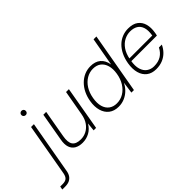

<svg xmlns="http://www.w3.org/2000/svg" viewBox="-179 -1326 2146 2146"><g transform="rotate(-45 894.0 -252.5)"><path d="M-111 220 -104 180H-66Q-24 180 -3 162.5Q18 145 26 103L136 -521H181L70 107Q64 144 47 169Q30 194 2.5 207Q-25 220 -66 220ZM189 -657Q174 -657 164 -666.5Q154 -676 154 -691Q154 -706 164 -715.5Q174 -725 188 -725Q202 -725 212 -716Q222 -707 222 -691Q222 -676 212.5 -666.5Q203 -657 189 -657Z M421 12Q366 12 328 -9.5Q290 -31 274.5 -75.5Q259 -120 272 -190L330 -521H375L318 -197Q302 -109 330 -69Q358 -29 433 -29Q481 -29 523 -51Q565 -73 595 -116Q625 -159 636 -223L689 -521H734L643 0H604L614 -99Q581 -43 530.5 -15.5Q480 12 421 12Z M991 12Q921 12 875.5 -23Q830 -58 812.5 -119.5Q795 -181 808 -258Q818 -319 842.5 -369Q867 -419 904 -456Q941 -493 987 -513Q1033 -533 1086 -533Q1159 -533 1204.5 -495.5Q1250 -458 1263 -383L1323 -720H1368L1241 0H1201L1220 -138Q1200 -96 1166.5 -62Q1133 -28 1088 -8Q1043 12 991 12ZM1002 -29Q1060 -29 1108.5 -58Q1157 -87 1190.5 -140.5Q1224 -194 1235 -264Q1246 -332 1231.5 -383.5Q1217 -435 1180 -464Q1143 -493 1085 -493Q1030 -493 982 -464.5Q934 -436 900.5 -383.5Q867 -331 855 -258Q843 -188 857.5 -136.5Q872 -85 909.5 -57Q947 -29 1002 -29Z M1584 12Q1516 12 1471.5 -22Q1427 -56 1410 -117Q1393 -178 1406 -258Q1417 -323 1442 -374Q1467 -425 1503 -460.5Q1539 -496 1584.5 -514.5Q1630 -533 1680 -533Q1756 -533 1799.5 -500.5Q1843 -468 1858 -413Q1873 -358 1861 -288Q1860 -278 1858 -269Q1856 -260 1853 -249H1436L1442 -286H1817Q1829 -358 1814.5 -404Q1800 -450 1763.5 -472Q1727 -494 1674 -494Q1626 -494 1580.5 -471Q1535 -448 1501 -399.5Q1467 -351 1453 -275L1450 -257Q1437 -181 1452.5 -130Q1468 -79 1504.5 -53.5Q1541 -28 1589 -28Q1657 -28 1702.5 -56.5Q1748 -85 1775 -139H1821Q1801 -95 1768 -61Q1735 -27 1689 -7.5Q1643 12 1584 12Z"/></g></svg>

Font: DM Sans 10pt ExtraLight
Style: Italic
Weight: 250
Italic angle: -10°
Version: Version 4.004;gftools[0.9.30]